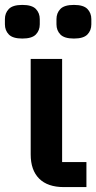

<svg xmlns="http://www.w3.org/2000/svg" viewBox="-51 -762 392 782"><path d="M301 0H209Q143 0 108.5 -34.5Q74 -69 74 -133V-522H202V-102H301ZM40 -605Q1 -605 -15 -621.5Q-31 -638 -31 -663V-684Q-31 -709 -15 -725.5Q1 -742 40 -742Q79 -742 95 -725.5Q111 -709 111 -684V-663Q111 -638 95 -621.5Q79 -605 40 -605ZM250 -605Q211 -605 195 -621.5Q179 -638 179 -663V-684Q179 -709 195 -725.5Q211 -742 250 -742Q289 -742 305 -725.5Q321 -709 321 -684V-663Q321 -638 305 -621.5Q289 -605 250 -605Z"/></svg>

Font: IBM Plex Sans SmBld
Style: Regular
Weight: 600
Designer: Mike Abbink, Paul van der Laan, Pieter van Rosmalen
Foundry: Bold Monday
Version: Version 3.005